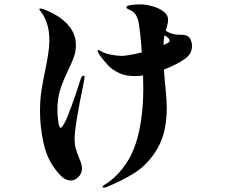

<svg xmlns="http://www.w3.org/2000/svg" viewBox="-20 -812 1040 883"><path d="M863 -600Q863 -564 830 -541Q793 -515 734 -492Q737 -441 741 -410Q747 -346 747 -318Q747 -252 733.5 -201Q720 -150 691 -108Q652 -50 596 -15Q540 20 470 48Q463 51 458 51Q452 51 452 47Q452 43 462 37Q519 3 565 -67.5Q611 -138 629 -260Q639 -330 639 -403Q639 -444 638 -465Q619 -462 599 -462Q558 -462 528 -476Q498 -490 479 -509.5Q460 -529 438 -559Q429 -573 429 -578Q429 -582 433 -582Q435 -582 442 -578Q461 -566 490.5 -560.5Q520 -555 540 -555Q566 -555 632 -571Q627 -652 618 -706Q610 -753 578 -766Q561 -773 561 -778Q561 -786 582.5 -789Q604 -792 623 -792Q648 -792 678.5 -784Q709 -776 731 -760Q753 -744 753 -721Q753 -707 748 -691Q743 -675 742 -671Q764 -656 791 -653Q800 -652 816 -652Q832 -652 842.5 -646Q853 -640 859 -624Q863 -615 863 -600ZM369 -457 365 -432Q323 -231 323 -172Q323 -148 328 -130.5Q333 -113 343 -87Q357 -57 357 -38Q357 -15 341 1.5Q325 18 306 18Q284 18 266.5 2.5Q249 -13 231 -38Q195 -86 179.5 -157.5Q164 -229 164 -302Q164 -351 170.5 -394.5Q177 -438 189 -494Q196 -528 201.5 -562.5Q207 -597 207 -625Q207 -674 194.5 -708Q182 -742 169 -757Q167 -760 164 -763.5Q161 -767 161 -769Q161 -773 166 -773Q170 -773 187 -767Q255 -740 292 -698.5Q329 -657 329 -605Q329 -577 320.5 -552Q312 -527 293 -488Q269 -438 256.5 -398.5Q244 -359 244 -306Q244 -281 248 -252.5Q252 -224 259 -224Q265 -224 278 -249Q288 -267 308 -321.5Q328 -376 347 -436Q352 -453 355.5 -458.5Q359 -464 364 -464Q369 -464 369 -457ZM760 -625Q760 -635 747 -643L737 -650Q732 -631 732 -605Q746 -611 757 -618Q760 -620 760 -625Z"/></svg>

Font: Shippori Mincho ExtraBold
Style: Regular
Weight: 800
Designer: FONTDASU
Foundry: FONTDASU / Google Inc. / but / Adobe
Version: Version 3.110; ttfautohint (v1.8.3)